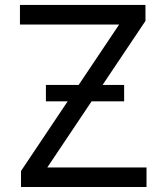

<svg xmlns="http://www.w3.org/2000/svg" viewBox="-20 -747 665 767"><path d="M63.9 0V-63.9L456 -649.1H59.7V-727.3H561.1V-663.4L169 -78.1H565.3V0ZM163.4 -342.3V-407.7H475.9V-342.3Z"/></svg>

Font: Inter Zeller
Style: Regular
Weight: 400
Designer: Rasmus Andersson; Joe Bland
Foundry: zeller
Version: Version 3.015;git-dec3a8cb1